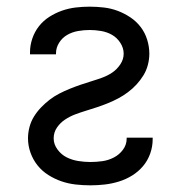

<svg xmlns="http://www.w3.org/2000/svg" viewBox="-20 -548 540 576"><path d="M251 8Q229 8 207 5.5Q185 3 164.5 -4Q144 -11 125 -23Q106 -35 92.5 -52Q79 -69 71.5 -90Q64 -111 64 -133Q64 -150 68.5 -167Q73 -184 82 -198.5Q91 -213 103 -225.5Q115 -238 128.5 -248.5Q142 -259 157.5 -267Q173 -275 189 -281.5Q205 -288 221 -293.5Q237 -299 253.5 -304Q270 -309 286.5 -315Q303 -321 317 -330.5Q331 -340 341 -355Q351 -370 351 -387Q351 -404 341 -419.5Q331 -435 316 -443.5Q301 -452 283.5 -455Q266 -458 249 -458Q232 -458 214.5 -455Q197 -452 182 -443.5Q167 -435 157.5 -420Q148 -405 148 -388V-385H70V-391Q70 -412 77 -432.5Q84 -453 97 -469.5Q110 -486 128 -497.5Q146 -509 166 -516Q186 -523 207 -525.5Q228 -528 249 -528Q270 -528 291.5 -525.5Q313 -523 333 -515.5Q353 -508 371 -496Q389 -484 402 -467Q415 -450 421.5 -429Q428 -408 428 -387Q428 -370 423.5 -353Q419 -336 410 -321.5Q401 -307 389.5 -294.5Q378 -282 364 -271.5Q350 -261 335 -253Q320 -245 304 -238.5Q288 -232 271.5 -226.5Q255 -221 238.5 -216Q222 -211 206 -205Q190 -199 175.5 -189.5Q161 -180 151 -165.5Q141 -151 141 -133Q141 -115 152.5 -99.5Q164 -84 180 -76Q196 -68 214.5 -65Q233 -62 251 -62Q269 -62 287 -64.5Q305 -67 321.5 -75.5Q338 -84 349 -99Q360 -114 360 -132V-135H438V-130Q438 -108 430.5 -87Q423 -66 409 -49.5Q395 -33 376.5 -21.5Q358 -10 337 -3.5Q316 3 294.5 5.5Q273 8 251 8Z"/></svg>

Font: HulyMono
Style: Regular
Weight: 400
Monospace: yes
Designer: Belleve Invis
Foundry: Belleve Invis
Version: Version 33.2.5; ttfautohint (v1.8.4)